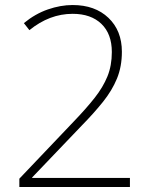

<svg xmlns="http://www.w3.org/2000/svg" viewBox="-20 -744 610 764"><path d="M497 0H57V-33L273 -260Q323 -312 356.5 -354.5Q390 -397 407.5 -440Q425 -483 425 -537Q425 -609 383.5 -649Q342 -689 269 -689Q177 -689 97 -624L75 -652Q120 -689 170.5 -706.5Q221 -724 269 -724Q358 -724 411.5 -673Q465 -622 465 -538Q465 -479 445.5 -431.5Q426 -384 390 -339Q354 -294 304 -243L108 -38V-36H497Z"/></svg>

Font: Noto Sans Lao Looped ExtraLight
Style: Regular
Weight: 200
Designer: Mark Frömberg, Ben Mitchell
Foundry: The Fontpad Ltd
Version: Version 1.002; ttfautohint (v1.8.4.7-5d5b)